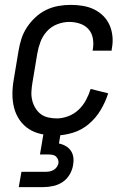

<svg xmlns="http://www.w3.org/2000/svg" viewBox="-20 -548 540 788"><path d="M207 8Q177 8 149 2Q121 -4 98.5 -18.5Q76 -33 60.5 -55.5Q45 -78 38 -105Q31 -132 31 -161Q31 -190 36 -219L56 -339Q60 -364 68 -389Q76 -414 91 -436.5Q106 -459 126 -477.5Q146 -496 170 -507.5Q194 -519 219.5 -523.5Q245 -528 270 -528Q295 -528 319.5 -524Q344 -520 365 -510Q386 -500 403 -483.5Q420 -467 429.5 -445.5Q439 -424 441.5 -399Q444 -374 439 -349L438 -340H360L361 -346Q365 -369 361 -391Q357 -413 343 -428.5Q329 -444 308 -451Q287 -458 264 -458Q240 -458 215 -448.5Q190 -439 172.5 -419.5Q155 -400 146 -376Q137 -352 133 -328L113 -208Q110 -190 109 -172Q108 -154 112 -137Q116 -120 125 -105Q134 -90 147 -80Q160 -70 177.5 -66Q195 -62 213 -62Q236 -62 260 -71Q284 -80 302.5 -97.5Q321 -115 333 -137.5Q345 -160 352 -183L424 -165Q413 -130 393.5 -97Q374 -64 344.5 -39Q315 -14 278.5 -3Q242 8 207 8ZM57 220 68 157H168Q176 157 184 155.5Q192 154 200 149.5Q208 145 213 137.5Q218 130 220 122Q221 114 218 106.5Q215 99 209.5 94Q204 89 195.5 87.5Q187 86 179 86H144L169 -62H239L222 41Q237 44 250 51.5Q263 59 271 71Q279 83 281 98Q283 113 280 129Q277 149 266 168Q255 187 237 199Q219 211 198 215.5Q177 220 157 220Z"/></svg>

Font: Iosevka Term Curly
Style: Italic
Weight: 400
Italic angle: -9°
Designer: Belleve Invis
Foundry: Belleve Invis
Version: Version 32.3.0